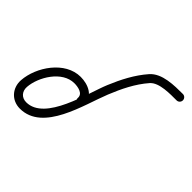

<svg xmlns="http://www.w3.org/2000/svg" viewBox="-155 -717 898 898"><g transform="rotate(45 294.0 -268.0)"><path d="M259.8 -179.4C271.4 -178.6 281.4 -187.3 282.3 -198.9C286.3 -257.3 229.7 -280.8 180.3 -280.8C77.3 -280.8 0.2 -165.7 -6.3 -72.7C-10.1 -18 28.4 25.7 83.9 25.7C237.2 25.7 283.2 -199.8 328.6 -312C354 -374.5 384 -437.1 428.8 -488.2C458.8 -522.5 534.3 -519.8 574.9 -520C586.5 -520 595.9 -529.4 595.8 -541C595.8 -552.6 586.4 -562 574.8 -562C574.8 -562 574.8 -562 574.8 -562C518.4 -561.8 437.8 -562.2 397.2 -515.8C352.6 -465 321.5 -404 295.6 -342C257.3 -250.6 208.3 -16.3 83.9 -16.3C52.7 -16.3 33.5 -39.1 35.6 -69.7C40.6 -140.2 100.1 -238.8 180.3 -238.8C203.1 -238.8 242.5 -232.6 240.4 -201.8C239.5 -190.2 248.3 -180.2 259.8 -179.4Z"/></g></svg>

Font: FRB American Cursive Guidelines Medium
Style: Italic
Weight: 500
Italic angle: -25°
Version: Version 2.0;Modular Font Editor K font №1